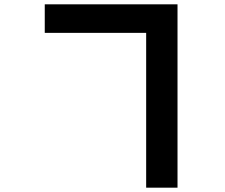

<svg xmlns="http://www.w3.org/2000/svg" viewBox="-20 -812 1040 888"><path d="M187 -792H801V56H656V-660H187Z"/></svg>

Font: Merged Yaku Han JP ExtraBold
Style: Regular
Weight: 800
Designer: Ryoko NISHIZUKA 西塚涼子 (kana, bopomofo & ideographs); Paul D. Hunt (Latin, Greek & Cyrillic); Sandoll Communications 산돌커뮤니
Foundry: Adobe
Version: Version 2.004